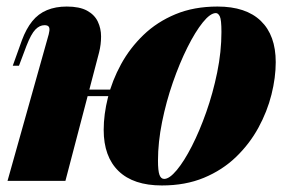

<svg xmlns="http://www.w3.org/2000/svg" viewBox="-20 -553 888 587"><path d="M189 -279H373V-259H189ZM180 0H3L125 -434Q130 -450 131 -459Q132 -468 128.5 -472Q125 -476 116 -476Q101 -476 88 -462.5Q75 -449 61 -413L38 -352H19L47 -430Q60 -465 78.5 -488Q97 -511 123.5 -522Q150 -533 184 -533Q223 -533 246 -520.5Q269 -508 279 -487Q289 -466 289 -441.5Q289 -417 283 -393ZM640 -513Q623 -513 600 -484.5Q577 -456 553 -408Q529 -360 508.5 -301Q488 -242 475.5 -180Q463 -118 463 -62Q463 -31 467.5 -18.5Q472 -6 482 -6Q498 -6 520.5 -33Q543 -60 566.5 -106Q590 -152 610.5 -210Q631 -268 644 -331.5Q657 -395 657 -455Q657 -493 652 -503Q647 -513 640 -513ZM297 -156Q297 -203 310 -255Q323 -307 350 -356.5Q377 -406 418.5 -446Q460 -486 516.5 -509.5Q573 -533 645 -533Q732 -533 777.5 -489Q823 -445 823 -363Q823 -316 810 -264Q797 -212 770 -162.5Q743 -113 701.5 -73Q660 -33 603.5 -9.5Q547 14 475 14Q388 14 342.5 -30Q297 -74 297 -156Z"/></svg>

Font: Playfair Display Black
Style: Italic
Weight: 900
Italic angle: -14°
Designer: Claus Eggers Sørensen
Foundry: Claus Eggers Sørensen
Version: Version 1.203